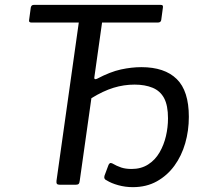

<svg xmlns="http://www.w3.org/2000/svg" viewBox="-20 -762 841 792"><path d="M528 10Q497 10 468 2Q439 -6 420 -18Q407 -23 411 -37L427 -80Q429 -86 433 -88.5Q437 -91 443 -88Q462 -77 480 -71Q498 -65 523 -65Q562 -65 591 -83.5Q620 -102 638 -133Q656 -164 664.5 -200.5Q673 -237 673 -274Q673 -327 657 -357Q641 -387 609.5 -400Q578 -413 535 -413Q491 -413 448.5 -400Q406 -387 357 -357L309 -17Q308 -7 304.5 -3.5Q301 0 293 0H226Q218 0 215 -3.5Q212 -7 213 -16L305 -669H110Q98 -669 100 -679L107 -731Q108 -736 111 -739Q114 -742 121 -742H642Q649 -742 651 -739Q653 -736 652 -731L645 -679Q643 -669 631 -669H401L369 -442Q368 -432 380 -437Q435 -466 479 -475.5Q523 -485 563 -485Q659 -485 709 -436Q759 -387 759 -280Q759 -223 744 -171Q729 -119 699.5 -78.5Q670 -38 627 -14Q584 10 528 10Z"/></svg>

Font: Libre Franklin
Style: Italic
Weight: 400
Italic angle: -8°
Designer: Pablo Impallari, Rodrigo Fuenzalida, Nhung Nguyen
Foundry: Impallari Type
Version: Version 3.000